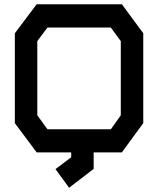

<svg xmlns="http://www.w3.org/2000/svg" viewBox="-20 -719 746 906"><path d="M555 0H422V78L306 167L242 79L316 23V0H153L50 -138V-562L153 -699H555L656 -562V-138ZM550 -525 503 -589H204L156 -525V-175L204 -109H503L550 -175Z"/></svg>

Font: Turret Road ExtraBold
Style: Regular
Weight: 800
Designer: Noponies
Foundry: Noponies
Version: Version 1.001; ttfautohint (v1.8)